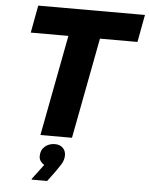

<svg xmlns="http://www.w3.org/2000/svg" viewBox="-63 -771 832 1074"><g transform="rotate(5 353.5 -233.5)"><path d="M107.6 -720H706.8L678.2 -566H467.6L360 0H182.8L290.4 -566H79ZM218.7 164.8Q208.6 159.7 198.9 147.6Q189.1 135.4 189.1 117.6Q189.1 83.7 212.2 63.6Q235.2 43.6 268.7 43.6Q296.1 43.6 312.8 59.8Q329.5 76 329.5 101.6Q329.5 128.5 313.2 154Q296.9 179.4 284.7 196.4L242.7 252.8H155.9V248.2Z"/></g></svg>

Font: Kufam
Style: Italic
Weight: 400
Italic angle: -11°
Designer: Artur Schmal
Foundry: Original Type
Version: Version 1.301; ttfautohint (v1.8.3)